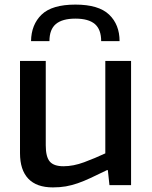

<svg xmlns="http://www.w3.org/2000/svg" viewBox="-20 -805 661 835"><path d="M210 10Q139 10 103 -28Q67 -66 67 -139V-540H179V-173Q179 -123 196.5 -102.5Q214 -82 256 -82Q299 -82 346 -99.5Q393 -117 438 -138V-540H550V0H456L449 -65H445Q404 -45 374 -31Q344 -17 318 -8Q292 1 266.5 5.5Q241 10 210 10ZM115 -626Q116 -698 161 -741.5Q206 -785 308 -785Q409 -785 454.5 -741.5Q500 -698 500 -626H420Q420 -677 392.5 -700.5Q365 -724 308 -724Q251 -724 223 -700.5Q195 -677 195 -626Z"/></svg>

Font: EncodeSans
Style: Medium
Weight: 500
Designer: Pablo Impallari, Andres Torresi
Foundry: Pablo Impallari, Andres Torresi
Version: Version 1.000; ttfautohint (v1.4.1)